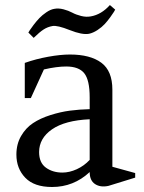

<svg xmlns="http://www.w3.org/2000/svg" viewBox="-20 -728 570 760"><path d="M515.1 -43V-24.9L409.2 7.8Q377.9 14.6 356.4 0.7Q335 -13.2 335 -46.9Q271.5 12.2 186 12.2Q115.2 12.2 80.1 -24.4Q44.9 -61 44.9 -116.2Q44.9 -157.7 63.5 -189.7Q82 -221.7 110.8 -240.7Q139.6 -259.8 179.7 -272.5Q219.7 -285.2 256.8 -290Q293.9 -294.9 335 -295.9V-342.8Q335 -411.1 313.5 -438Q292 -464.8 242.2 -464.8Q204.6 -464.8 153.8 -453.1L102.1 -339.8H78.1V-479Q122.1 -494.6 170.9 -503.4Q219.7 -512.2 256.8 -512.2Q337.4 -512.2 381.1 -479.7Q424.8 -447.3 424.8 -373V-67.9ZM227.1 -44.9Q254.9 -44.9 284.2 -58.3Q313.5 -71.8 335 -95.2V-255.9Q237.3 -251.5 186 -216.1Q134.8 -180.7 134.8 -126Q134.8 -84 161.6 -64.5Q188.5 -44.9 227.1 -44.9ZM339.4 -663.1Q381.3 -670.4 415 -708L436 -689.9Q434.1 -686.5 430.9 -680.9Q427.7 -675.3 416.7 -660.2Q405.8 -645 394.5 -632.8Q383.3 -620.6 366 -609.1Q348.6 -597.7 332 -594.2Q305.2 -589.4 256.1 -608.9Q207 -628.4 188 -625Q168.5 -621.6 152.6 -611.3Q136.7 -601.1 113.3 -578.1L92.3 -599.1Q94.2 -602.5 97.9 -608.4Q101.6 -614.3 113 -629.4Q124.5 -644.5 136 -656.5Q147.5 -668.5 163.6 -679.4Q179.7 -690.4 194.3 -692.9Q211.4 -696.3 231.2 -691.2Q251 -686 265.9 -678Q280.8 -669.9 301 -664.8Q321.3 -659.7 339.4 -663.1Z"/></svg>

Font: Amethysta
Style: Regular
Weight: 400
Designer: Konstantin Vinogradov, Alexei Vanyashin
Foundry: Cyreal (www.cyreal.org)
Version: Version 1.002